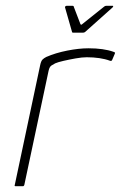

<svg xmlns="http://www.w3.org/2000/svg" viewBox="-20 -644 418 664"><path d="M286 -477Q338 -477 372 -465Q374 -464 376.5 -463Q379 -462 377 -458L368 -437Q367 -434 364.5 -433.5Q362 -433 360 -434Q344 -440 323.5 -443Q303 -446 280 -446Q264 -446 241.5 -442Q219 -438 199.5 -433.5Q180 -429 171 -425Q165 -422 158 -417.5Q151 -413 148 -399L64 -4Q63 -2 62 -1Q61 0 59 0H34Q32 0 31 -1Q30 -2 31 -4L119 -419Q122 -433 127 -438Q132 -443 140 -447Q172 -461 212.5 -469Q253 -477 286 -477ZM233 -531Q229 -531 229 -534L205 -618Q204 -620 206 -622Q208 -624 211 -624H231Q235 -624 235 -621L258 -561Q260 -556 265 -561L340 -621Q343 -624 348 -624H369Q372 -624 371.5 -622Q371 -620 369 -618L275 -534Q272 -531 267 -531Z"/></svg>

Font: Glory Thin Thin
Style: Italic
Weight: 250
Italic angle: -12°
Version: Version 1.011